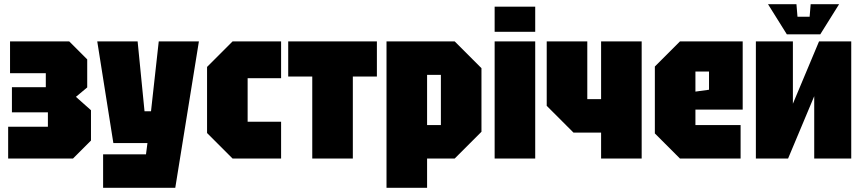

<svg xmlns="http://www.w3.org/2000/svg" viewBox="-20 -758 4122 918"><path d="M415 -86 329 0H19V-152H209V-221H37V-341H199V-408H28V-560H311L397 -474V-340L343 -295L415 -231Z M473 140V-20H678L685 -74H522L445 -560H638L671 -226H702L739 -560H931L818 140Z M970 -122V-438L1092 -560H1324V-384H1164V-176H1324V0H1092Z M1667 0V-392H1782V-560H1358V-392H1473V0Z M1828 140V-560H2154L2282 -432V-128L2154 0H2022V140ZM2088 -400H2022V-160H2088Z M2345 0V-560H2539V0ZM2345 -606V-726H2539V-606Z M3048 -560V0H2854V-124H2722L2594 -252V-560H2788V-284H2854V-560Z M3111 -120V-440L3231 -560H3531V-234H3305V-160H3521V0H3231ZM3305 -320 3370 -329V-416H3305Z M4050 0H3873V-298L3748 0H3594V-560H3771V-262L3896 -560H4050ZM3856 -738H3992L3902 -594H3742L3652 -738H3788L3793 -678H3851Z"/></svg>

Font: Tektur Condensed ExtraBold
Style: Regular
Weight: 800
Width: 3
Designer: Adam Jagosz
Foundry: Adam Jagosz
Version: Version 1.005;gftools[0.9.30]